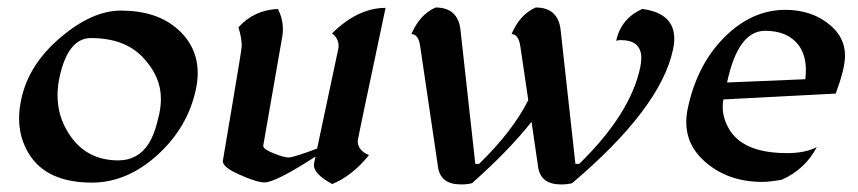

<svg xmlns="http://www.w3.org/2000/svg" viewBox="-20 -482 2301 515"><path d="M226.6 7.8Q105 7.8 57.6 -69.3Q31.2 -112.3 31.2 -164.6Q31.2 -189 37.1 -215.8Q56.6 -308.6 141.8 -381.1Q227.1 -453.6 304.2 -453.6Q400.4 -453.6 456.5 -403.8Q510.3 -356 510.3 -286.1Q510.3 -265.1 505.4 -242.2Q483.4 -139.6 401.9 -65.9Q320.3 7.8 226.6 7.8ZM297.4 -51.8Q349.6 -51.8 378.4 -96.2Q395.5 -122.6 407.2 -176.3Q411.6 -197.8 411.6 -217.3Q411.6 -277.3 362.8 -328.6Q314 -379.9 224.1 -379.9Q162.1 -379.9 139.6 -274.4Q134.3 -249.5 134.3 -226.1Q134.3 -170.4 164.6 -123.5Q210.4 -51.8 297.4 -51.8Z M871.1 11.7Q821.8 -15.1 821.8 -39.6Q821.8 -42.5 826.2 -62Q719.2 7.3 689.5 7.3Q668.9 7.3 622.1 -13.7Q577.6 -33.2 577.6 -49.8L602.5 -197.8Q628.4 -350.6 628.4 -358.4Q628.4 -380.4 619.6 -408.7Q661.1 -455.1 725.6 -458Q738.8 -431.2 738.8 -403.8Q738.8 -394.5 737.3 -384.8L686 -90.8Q686 -82 713.6 -70.8Q741.2 -59.6 754.4 -59.6Q766.6 -59.6 830.6 -83.5L886.7 -347.7Q888.2 -353.5 888.2 -358.9Q888.2 -378.9 870.6 -392.6Q940.4 -460.9 1014.2 -460.9Q939.5 -108.9 939.5 -104Q939.5 -78.6 969.7 -65.9Q925.3 -10.7 871.1 11.7Z M1484.9 12.7Q1429.7 12.7 1423.3 -34.7L1405.8 -155.3Q1343.8 -77.1 1246.1 9.3Q1233.9 12.7 1216.3 12.7Q1161.1 12.7 1154.8 -34.7L1106.9 -358.9Q1102.1 -390.6 1083.5 -390.6Q1106 -443.4 1148.4 -461.9Q1209 -461.9 1215.3 -400.4L1254.9 -42.5H1265.1Q1355 -129.9 1397 -213.4L1375.5 -358.9Q1370.6 -390.6 1352.1 -390.6Q1374.5 -443.4 1417 -461.9Q1477.5 -461.9 1483.9 -400.4L1523.4 -42.5H1533.7Q1670.9 -176.3 1697.3 -301.3Q1700.2 -314.9 1700.2 -326.2Q1700.2 -374.5 1644.5 -374.5Q1639.2 -374.5 1632.8 -372.6Q1645.5 -432.1 1702.6 -458Q1788.6 -446.8 1788.6 -377.9Q1788.6 -364.7 1785.2 -349.1Q1752 -191.9 1514.6 9.3Q1502.4 12.7 1484.9 12.7Z M2024.9 5.9Q1930.7 5.9 1868.7 -50.3Q1820.8 -93.3 1820.8 -154.3Q1820.8 -171.9 1824.7 -190.9Q1849.6 -308.6 1923.1 -382.1Q1996.6 -455.6 2086.4 -455.6Q2159.7 -455.6 2208.5 -413.1Q2246.6 -379.9 2246.6 -332.5Q2246.6 -298.3 2221.7 -231L1920.4 -215.3Q1918.5 -205.1 1918.5 -194.8Q1918.5 -162.6 1939 -130.4Q1978.5 -71.3 2091.3 -71.3Q2139.6 -71.3 2170.9 -87.4Q2139.6 -27.8 2077.1 0Q2045.4 5.9 2024.9 5.9ZM1930.2 -260.7 2140.1 -269.5Q2141.6 -282.2 2141.6 -293.5Q2141.6 -335 2122.1 -360.8Q2092.8 -399.4 2032.2 -399.4Q1959.5 -399.4 1930.2 -260.7Z"/></svg>

Font: Balgruf
Style: Italic
Weight: 500
Italic angle: -12°
Designer: Paul James Miller
Foundry: High-Logic / Made with FontCreator
Version: Version 1.201;March 28, 2021;FontCreator 13.0.0.2683 64-bit